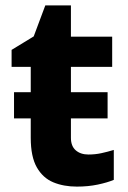

<svg xmlns="http://www.w3.org/2000/svg" viewBox="-20 -682 474 712"><path d="M32 -243V-340H379V-243ZM308 -109Q333 -109 356 -114Q379 -119 402 -126V-15Q378 -5 342.5 2.5Q307 10 265 10Q216 10 177.5 -6Q139 -22 116.5 -61.5Q94 -101 94 -171V-434H23V-497L105 -547L148 -662H243V-546H396V-434H243V-171Q243 -140 261 -124.5Q279 -109 308 -109Z"/></svg>

Font: Noto IKEA Arabic
Style: Bold
Weight: 700
Designer: Monotype Design Team
Foundry: Monotype Imaging Inc.
Version: Version 1.200